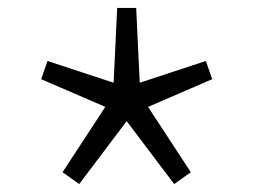

<svg xmlns="http://www.w3.org/2000/svg" viewBox="-20 -576 640 485"><path d="M180 -111 138 -141 246 -306 84 -376 100 -422 267 -367 276 -556H324L333 -367L500 -422L516 -376L354 -306L462 -141L420 -111L300 -270Z"/></svg>

Font: Source Code Pro
Style: Regular
Weight: 400
Monospace: yes
Designer: Paul D. Hunt, Teo Tuominen
Foundry: Adobe Systems Incorporated
Version: Version 1.018;hotconv 1.0.116;makeotfexe 2.5.65601